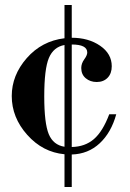

<svg xmlns="http://www.w3.org/2000/svg" viewBox="-20 -754 518 768"><path d="M238 -6V-137Q151 -145 89 -214.5Q27 -284 27 -370Q27 -453 87 -521.5Q147 -590 238 -601V-734H267V-603Q334 -603 380.5 -571Q427 -539 427 -489Q427 -460 410.5 -443Q394 -426 367 -426Q341 -426 323 -441Q305 -456 305 -482Q305 -500 317 -516.5Q329 -533 329 -544Q329 -576 267 -576V-166Q320 -167 355.5 -197.5Q391 -228 417 -297H445Q425 -224 379 -181Q333 -138 267 -136V-6ZM157 -368Q157 -261 175 -217.5Q193 -174 238 -167V-574Q194 -566 175.5 -522Q157 -478 157 -368Z"/></svg>

Font: Libre Bodoni
Style: Regular
Weight: 400
Designer: Pablo Impallari, Rodrigo Fuenzalida
Foundry: Pablo Impallari, Rodrigo Fuenzalida
Version: Version 1.001